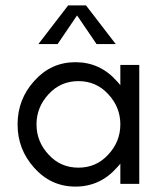

<svg xmlns="http://www.w3.org/2000/svg" viewBox="-20 -680 610 710"><path d="M380 -332Q336 -380 270 -380Q204 -380 160 -332Q115 -284 115 -220Q115 -156 160 -108Q204 -60 270 -60Q336 -60 380 -108Q425 -156 425 -220Q425 -284 380 -332ZM495 0H425V-75Q419 -67 412 -60Q350 10 259 10Q168 10 106 -60Q45 -128 45 -220Q45 -312 106 -380Q168 -450 259 -450Q350 -450 412 -380Q419 -373 425 -365V-440H495ZM265 -623 193 -517H122L232 -660H298L408 -517H337Z"/></svg>

Font: Puffins on Iceburgs
Style: Regular
Weight: 400
Version: Version 1.0